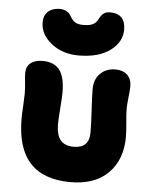

<svg xmlns="http://www.w3.org/2000/svg" viewBox="-58 -991 775 962"><g transform="rotate(5 329.5 -509.5)"><path d="M317.9 -712.9Q235.8 -712.9 179.9 -757.6Q124 -802.2 124 -862.8Q124 -898.4 146 -917.7Q168 -937 203.1 -937Q244.6 -937 262.2 -903.8Q272.5 -885.7 286.4 -876.5Q300.3 -867.2 329.1 -867.2Q360.8 -867.2 377.2 -876.5Q393.6 -885.7 401.9 -902.8Q411.6 -922.4 423.6 -932.1Q435.5 -941.9 458 -941.9Q495.6 -941.9 514.9 -921.1Q534.2 -900.4 534.2 -862.8Q534.2 -798.3 475.6 -755.6Q417 -712.9 317.9 -712.9ZM332 -77.1Q61 -77.1 61 -372.1Q61 -396.5 63.5 -439Q65.9 -481.4 65.9 -496.1Q65.9 -525.9 62.5 -554.7Q59.1 -583.5 59.1 -604Q59.1 -634.3 80.8 -652.1Q102.5 -669.9 141.1 -669.9Q198.2 -669.9 226.1 -634.8Q253.9 -599.6 253.9 -521Q253.9 -498 249.5 -441.7Q245.1 -385.3 245.1 -361.8Q245.1 -307.1 266.6 -281Q288.1 -254.9 333 -254.9Q411.1 -254.9 411.1 -333Q411.1 -377.4 407 -444.1Q402.8 -510.7 402.8 -551.8Q402.8 -600.6 432.4 -629.9Q461.9 -659.2 508.8 -659.2Q546.4 -659.2 568.1 -638.4Q589.8 -617.7 589.8 -582Q589.8 -564.5 585.4 -525.9Q581.1 -487.3 581.1 -466.8Q581.1 -444.8 585.4 -399.2Q589.8 -353.5 589.8 -326.2Q589.8 -213.4 522.9 -145.3Q456.1 -77.1 332 -77.1Z"/></g></svg>

Font: Shantell Sans Irregular Bouncy
Style: Regular
Weight: 800
Designer: Stephen Nixon, Anya Danilova, Shantell Martin
Foundry: Arrow Type
Version: Version 1.006;[9816181b4]